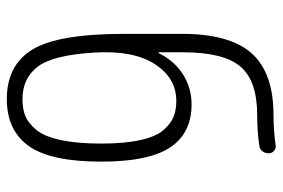

<svg xmlns="http://www.w3.org/2000/svg" viewBox="-148 -639 796 540"><g transform="rotate(90 250.0 -369.0)"><path d="M263.7 -466.8Q199.2 -466.8 160.2 -406.2Q121.1 -345.7 127.9 -236.3Q134.8 -120.1 167.5 -77.1Q200.2 -34.2 258.8 -34.2Q286.1 -34.2 305.7 -42Q325.2 -49.8 344.2 -71.8Q363.3 -93.8 373.5 -140.1Q383.8 -186.5 383.8 -255.9Q383.8 -323.2 373.5 -367.7Q363.3 -412.1 344.2 -432.6Q325.2 -453.1 306.6 -460Q288.1 -466.8 263.7 -466.8ZM258.8 9.8Q163.1 9.8 119.1 -62.5Q75.2 -134.8 75.2 -320.3V-482.4Q75.2 -617.2 129.9 -678.7Q184.6 -740.2 303.7 -740.2Q345.7 -740.2 387.7 -746.1Q396.5 -748 403.8 -742.2Q411.1 -736.3 411.1 -726.6Q411.1 -716.8 405.3 -709Q399.4 -701.2 388.7 -700.2Q347.7 -694.3 303.7 -694.3Q207 -694.3 167 -647Q127 -599.6 127 -484.4V-418Q127 -417 127.9 -417Q129.9 -417 129.9 -418Q151.4 -461.9 189.5 -485.8Q227.5 -509.8 273.4 -509.8Q354.5 -509.8 394.5 -449.7Q434.6 -389.6 434.6 -255.9Q434.6 -113.3 390.6 -51.8Q346.7 9.8 258.8 9.8Z"/></g></svg>

Font: Rounded-X Mgen+ 1m light
Style: Regular
Weight: 200
Designer: [Source Han Sans]
Ryoko NISHIZUKA  (kana & ideographs); Paul D. Hunt (Latin, Greek & Cyrillic); Wenlong ZHANG  (bopomofo
Version: Version 1.059.20150602